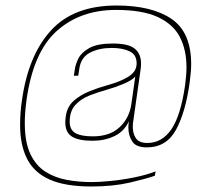

<svg xmlns="http://www.w3.org/2000/svg" viewBox="-20 -613 760 697"><path d="M312 64Q216 64 159.5 38.5Q103 13 78 -37Q53 -87 53 -159Q53 -180 54.5 -203Q56 -226 60 -251Q83 -413 165.5 -503Q248 -593 403 -593Q531 -593 602.5 -544.5Q674 -496 674 -380Q674 -366 672.5 -350Q671 -334 669 -317Q654 -206 619 -142Q584 -78 513 -78Q474 -78 460 -99.5Q446 -121 446 -150Q446 -155 446.5 -161Q447 -167 448 -173Q431 -136 395.5 -119Q360 -102 316 -102Q266 -102 241.5 -117Q217 -132 217 -169Q217 -174 217.5 -180Q218 -186 219 -192Q224 -226 247.5 -247Q271 -268 304.5 -281.5Q338 -295 371 -304Q418 -317 445 -334Q472 -351 475 -373Q476 -377 476 -383Q476 -415 450 -427Q424 -439 386 -439Q340 -439 307 -422Q274 -405 268 -364L264 -338H248L252 -363Q254 -379 264.5 -400.5Q275 -422 304 -438.5Q333 -455 390 -455Q446 -455 469 -436.5Q492 -418 492 -382Q492 -377 491.5 -371Q491 -365 490 -358L464 -175Q463 -169 462.5 -163.5Q462 -158 462 -153Q462 -128 473.5 -111Q485 -94 515 -94Q568 -94 602 -143.5Q636 -193 652 -304Q654 -321 655.5 -337Q657 -353 657 -368Q657 -432 633 -478.5Q609 -525 553 -551Q497 -577 401 -577Q271 -577 185.5 -500Q100 -423 76 -248Q70 -203 70 -167Q70 -97 90 -54.5Q110 -12 144.5 10Q179 32 222.5 40Q266 48 313 48Q339 48 381 44Q423 40 467.5 31Q512 22 545 9L542 25Q511 36 450.5 50Q390 64 312 64ZM317 -118Q379 -118 414.5 -151.5Q450 -185 457 -236L471 -335Q460 -322 429.5 -309Q399 -296 370 -288Q338 -279 306.5 -267Q275 -255 254 -232.5Q233 -210 233 -171Q233 -142 253.5 -130Q274 -118 317 -118Z"/></svg>

Font: Alumni Sans Pinstripe
Style: Italic
Weight: 400
Italic angle: -8°
Designer: Robert E. Leuschke
Foundry: Robert E. Leuschke
Version: Version 1.010; ttfautohint (v1.8.4.7-5d5b)